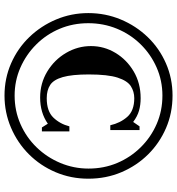

<svg xmlns="http://www.w3.org/2000/svg" viewBox="14 -808 804 873"><g transform="rotate(90 416.5 -372.0)"><path d="M415 10Q337 10 268.5 -20Q200 -50 149 -103Q98 -156 69 -225Q40 -294 40 -371Q40 -449 69 -518.5Q98 -588 149 -641Q200 -694 268.5 -724Q337 -754 415 -754Q494 -754 562.5 -724.5Q631 -695 682.5 -643Q734 -591 763.5 -521.5Q793 -452 793 -371Q793 -292 763.5 -222.5Q734 -153 682 -101Q630 -49 561 -19.5Q492 10 415 10ZM424 -152Q359 -152 305.5 -184.5Q252 -217 221 -270Q190 -323 190 -383Q190 -443 221 -494.5Q252 -546 305.5 -577.5Q359 -609 427 -609Q458 -609 484 -601.5Q510 -594 535 -575L555 -604H572V-471H550Q540 -516 512 -548Q484 -580 427 -580Q397 -580 372.5 -564.5Q348 -549 333.5 -504.5Q319 -460 319 -373Q319 -297 331 -255Q343 -213 367 -197.5Q391 -182 427 -182Q486 -182 515 -212Q544 -242 555 -285H578V-160H560L543 -187Q493 -152 424 -152ZM415 -36Q484 -36 544.5 -62.5Q605 -89 650.5 -136Q696 -183 721.5 -244Q747 -305 747 -372Q747 -442 721.5 -502.5Q696 -563 650 -609.5Q604 -656 544 -682Q484 -708 415 -708Q347 -708 287 -681.5Q227 -655 181.5 -608.5Q136 -562 111 -501Q86 -440 86 -371Q86 -301 111.5 -240.5Q137 -180 183 -134Q229 -88 288.5 -62Q348 -36 415 -36Z"/></g></svg>

Font: Libre Bodoni SemiBold
Style: Regular
Weight: 600
Designer: Pablo Impallari, Rodrigo Fuenzalida
Foundry: Impallari Type
Version: Version 2.005;gftools[0.9.23]